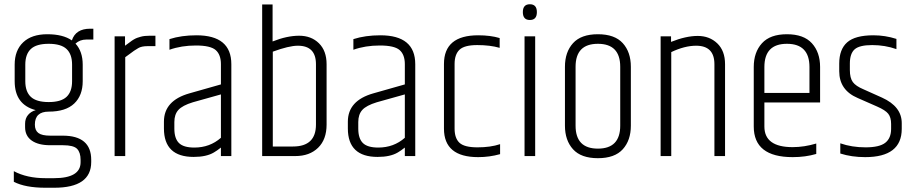

<svg xmlns="http://www.w3.org/2000/svg" viewBox="-20 -734 4291 903"><path d="M419 -548H386Q356 -548 335 -529Q369 -492 369 -430V-352Q369 -285 329 -247Q289 -209 209 -209Q144 -209 144 -148Q144 -121 160.5 -108.5Q177 -96 216 -96H275Q409 -96 409 18V28Q409 149 235 149H194Q99 149 45 121V71Q106 104 194 104H234Q359 104 359 29V18Q359 -17 342.5 -34Q326 -51 276 -51H216Q160 -51 129 -73Q98 -95 98 -136V-152Q98 -177 112 -193.5Q126 -210 148 -216Q49 -242 49 -352V-430Q49 -497 89 -535Q129 -573 202.5 -573Q276 -573 318 -544Q336 -599 404 -599H419ZM319 -352V-430Q319 -479 293 -503.5Q267 -528 209 -528Q151 -528 125 -503.5Q99 -479 99 -430V-352Q99 -303 125 -278.5Q151 -254 209 -254Q267 -254 293 -278.5Q319 -303 319 -352Z M684 -566H711V-517H675Q645 -517 630 -507.5Q615 -498 610 -495Q605 -492 591 -481Q577 -470 569 -465V0H519V-563H568V-519Q584 -530 592 -536.5Q600 -543 609.5 -548.5Q619 -554 625 -556Q631 -558 641 -561Q658 -566 684 -566Z M800 -160V-129Q800 -83 821.5 -61.5Q843 -40 894 -40Q967 -40 1019 -86V-290L887 -253Q838 -238 819 -217Q800 -196 800 -160ZM904 -568Q1068 -568 1068 -432V0H1019V-40Q1000 -25 986 -17Q951 4 891 4Q751 4 751 -130V-162Q751 -261 871 -295L1019 -337V-432Q1019 -477 994.5 -498.5Q970 -520 901.5 -520Q833 -520 777 -500V-550Q833 -568 904 -568Z M1466 -432Q1466 -519 1381 -519Q1339 -519 1263 -491V-45H1358Q1466 -45 1466 -148ZM1213 -713H1262V-539Q1330 -566 1387 -566Q1444 -566 1480 -530.5Q1516 -495 1516 -432V-148Q1516 -78 1476 -39Q1436 0 1369 0H1213Z M1665 -160V-129Q1665 -83 1686.5 -61.5Q1708 -40 1759 -40Q1832 -40 1884 -86V-290L1752 -253Q1703 -238 1684 -217Q1665 -196 1665 -160ZM1769 -568Q1933 -568 1933 -432V0H1884V-40Q1865 -25 1851 -17Q1816 4 1756 4Q1616 4 1616 -130V-162Q1616 -261 1736 -295L1884 -337V-432Q1884 -477 1859.5 -498.5Q1835 -520 1766.5 -520Q1698 -520 1642 -500V-550Q1698 -568 1769 -568Z M2068 -433Q2068 -568 2229 -568Q2287 -568 2330 -555V-509Q2285 -522 2224.5 -522Q2164 -522 2141 -500Q2118 -478 2118 -433V-129Q2118 -84 2141 -62.5Q2164 -41 2225.5 -41Q2287 -41 2332 -56V-9Q2282 5 2229 5Q2068 5 2068 -129Z M2472 -640Q2439 -640 2439 -677Q2439 -714 2472 -714Q2505 -714 2505 -677Q2505 -640 2472 -640ZM2447 -563H2497V0H2447Z M2897 -420Q2897 -528 2792 -528Q2687 -528 2687 -420V-143Q2687 -35 2792 -35Q2897 -35 2897 -143ZM2637 -420Q2637 -489 2675 -531Q2713 -573 2792 -573Q2871 -573 2909 -531Q2947 -489 2947 -420V-143Q2947 -74 2909 -32Q2871 10 2792 10Q2713 10 2675 -32Q2637 -74 2637 -143Z M3136 -537Q3206 -565 3261.5 -565Q3317 -565 3353.5 -530Q3390 -495 3390 -432V0H3340V-432Q3340 -519 3254 -519Q3200 -519 3137 -489V0H3087V-563H3136Z M3525 -139V-419Q3525 -488 3563.5 -530.5Q3602 -573 3681 -573Q3760 -573 3798.5 -530.5Q3837 -488 3837 -419V-252H3575V-139Q3575 -42 3708 -42Q3762 -42 3819 -59V-10Q3768 5 3708 5Q3525 5 3525 -139ZM3575 -297H3787V-419Q3787 -528 3681 -528Q3575 -528 3575 -419Z M3927 -435Q3927 -502 3964.5 -535Q4002 -568 4088 -568Q4143 -568 4196 -551V-503Q4142 -522 4082 -522Q4022 -522 3999.5 -502Q3977 -482 3977 -435V-405Q3977 -367 3991 -348Q4005 -329 4041 -314L4128 -275Q4221 -233 4221 -155V-128Q4221 5 4049 5Q3985 5 3932 -12V-60Q3986 -41 4051 -41Q4116 -41 4143.5 -62.5Q4171 -84 4171 -128V-151Q4171 -182 4157.5 -199Q4144 -216 4105 -233L4014 -273Q3927 -310 3927 -399Z"/></svg>

Font: Khand Light
Style: Regular
Weight: 300
Designer: Devanagari: Sanchit Sawaria, Jyotish Sonowal; Latin: Satya Rajpurohit
Foundry: Indian Type Foundry
Version: Version 1.101;PS 1.0;hotconv 1.0.78;makeotf.lib2.5.61930; tt